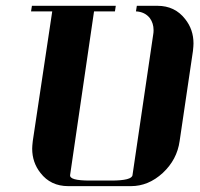

<svg xmlns="http://www.w3.org/2000/svg" viewBox="-20 -635 681 655"><path d="M85.9 -596.2 88.9 -615.2H375L372.1 -596.2H300.8L219.2 -38.1Q217.8 -28.3 234.4 -23.7Q251 -19 287.1 -19H358.9Q430.7 -19 432.1 -38.1L502.9 -519Q503.9 -523.9 503.9 -532.2Q503.9 -555.7 491.2 -573.2Q474.1 -594.7 443.8 -596.2L446.8 -615.2H517.1Q576.7 -615.2 611.8 -569.8Q640.1 -534.2 640.1 -486.8Q640.1 -478.5 638.2 -460.9L592.8 -153.8Q584 -90.3 535.2 -44.9Q486.3 0 426.8 0H212.9Q152.8 0 118.2 -44.9Q89.8 -80.6 89.8 -127.9Q89.8 -136.2 91.8 -153.8L158.2 -596.2ZM213.9 -4.9Z"/></svg>

Font: Hjet
Style: Italic
Weight: 400
Designer: T. Christopher White
Version: Version 1.2